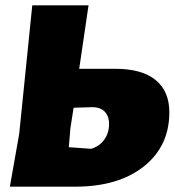

<svg xmlns="http://www.w3.org/2000/svg" viewBox="-20 -684 655 720"><path d="M17 16 52 -182 101 -664H312L277 -426H413Q512 -426 563.5 -384Q615 -342 615 -263Q615 -136 519.5 -60Q424 16 262 16ZM244 -203 238 -132 322 -126Q354 -136 371.5 -161Q389 -186 389 -219Q389 -249 372 -266Q355 -283 323 -282L256 -280Z"/></svg>

Font: Alegreya Sans SC Black
Style: Italic
Weight: 900
Italic angle: -7°
Designer: Juan Pablo del Peral
Foundry: Huerta Tipografica
Version: Version 2.007